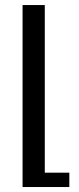

<svg xmlns="http://www.w3.org/2000/svg" viewBox="-20 -544 316 764"><path d="M255.9 143.1V200.2H69.8V-523.9H158.2V143.1Z"/></svg>

Font: Miedinger*
Style: Book
Weight: 400
Version: Version 001.000